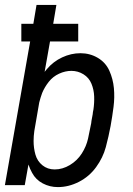

<svg xmlns="http://www.w3.org/2000/svg" viewBox="-24 -755 544 783"><path d="M212 8Q179 8 150.5 -7Q122 -22 107 -50Q98 -66 92 -84L77 0H-4L99 -586H63V-658H112L125 -735H206L193 -658H295V-586H180L158 -462Q162 -467 167 -473Q193 -504 229.5 -521Q266 -538 304 -538Q343 -538 375 -519Q407 -500 422 -466.5Q437 -433 440.5 -395.5Q444 -358 439 -319Q434 -280 427 -241Q419 -198 407.5 -155Q396 -112 368 -73.5Q340 -35 298 -13.5Q256 8 212 8ZM199 -64Q231 -64 261 -82Q291 -100 309.5 -129Q328 -158 335 -189.5Q342 -221 348 -253L349 -262L354 -289L355 -298L357 -308Q361 -335 360 -362Q359 -389 349 -413.5Q339 -438 316.5 -452Q294 -466 267 -466Q242 -466 217 -454.5Q192 -443 175 -421.5Q158 -400 148 -376Q141 -357 136 -337L116 -221Q113 -200 113 -180Q113 -151 120.5 -124.5Q128 -98 149 -81Q170 -64 199 -64Z"/></svg>

Font: Iosevka SS08
Style: Italic
Weight: 400
Italic angle: -10°
Monospace: yes
Designer: Belleve Invis
Foundry: Belleve Invis
Version: 2.1.0; ttfautohint (v1.8.2)